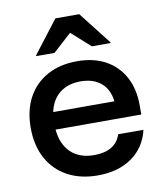

<svg xmlns="http://www.w3.org/2000/svg" viewBox="-82 -783 731 860"><g transform="rotate(-10 283.5 -353.0)"><path d="M294.2 10Q215 10 156.2 -22.1Q97.5 -54.2 65.8 -113.3Q34.2 -172.5 34.2 -251.7Q34.2 -330.8 65.4 -388.8Q96.7 -446.7 154.2 -478.3Q211.7 -510 290 -510Q365 -510 419.2 -480.4Q473.3 -450.8 502.9 -396.2Q532.5 -341.7 532.5 -266.7V-225H142.5Q149.2 -156.7 188.3 -119.6Q227.5 -82.5 293.3 -82.5Q341.7 -82.5 372.5 -100.8Q403.3 -119.2 415 -155.8H530Q511.7 -77.5 449.6 -33.8Q387.5 10 294.2 10ZM145.8 -304.2H424.2Q417.5 -359.2 382.5 -388.8Q347.5 -418.3 290 -418.3Q232.5 -418.3 195 -388.8Q157.5 -359.2 145.8 -304.2ZM114.2 -564.2V-567.5L228.3 -715.8H336.7L452.5 -567.5V-564.2H367.5L281.7 -640.8L197.5 -564.2Z"/></g></svg>

Font: Funnel Display Medium
Style: Regular
Weight: 500
Designer: NORD ID, Kristian Moeller
Foundry: Dicotype
Version: Version 1.000